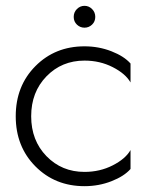

<svg xmlns="http://www.w3.org/2000/svg" viewBox="-20 -629 522 659"><path d="M244 -544.5Q233 -555 233 -571Q233 -587 244 -598Q255 -609 270 -609Q285 -609 296 -598Q307 -587 307 -571Q307 -555 296 -544.5Q285 -534 270 -534Q255 -534 244 -544.5ZM270 -39Q323 -39 367 -61.5Q411 -84 428 -114V-49Q406 -24 362.5 -7Q319 10 270 10Q169 10 101.5 -58Q34 -126 34 -230Q34 -334 101.5 -402Q169 -470 270 -470Q319 -470 362.5 -453Q406 -436 428 -411V-346Q411 -376 367 -398.5Q323 -421 270 -421Q192 -421 139.5 -367Q87 -313 87 -230Q87 -147 139.5 -93Q192 -39 270 -39Z"/></svg>

Font: Renner* Light
Style: Light
Weight: 300
Version: Version 003.000 ; ttfautohint (v0.97) -l 8 -r 50 -G 200 -x 1